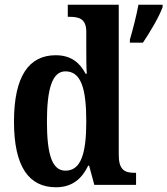

<svg xmlns="http://www.w3.org/2000/svg" viewBox="-20 -780 706 810"><path d="M528 -613V-600H583C612 -643 651 -708 666 -750V-760H564C556 -715 540 -654 528 -613ZM216 10C284 10 325 -25 352 -81H356L378 0H554V-51H546C505 -51 481 -65 481 -126V-760H266V-709H273C312 -709 344 -702 344 -646V-580C344 -542 344 -500 346 -469H341C317 -515 280 -547 215 -547C103 -547 39 -460 39 -267C39 -75 103 10 216 10ZM256 -60C200 -60 178 -128 178 -267C178 -404 200 -479 256 -479C323 -479 344 -404 344 -268C344 -133 322 -60 256 -60Z"/></svg>

Font: Noto Serif Condensed
Style: Bold
Weight: 700
Width: 3
Designer: Monotype Design Team
Foundry: Monotype Imaging Inc.
Version: Version 2.015